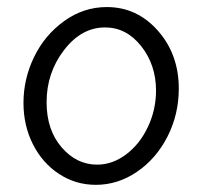

<svg xmlns="http://www.w3.org/2000/svg" viewBox="-20 -513 569 539"><path d="M249 5.9Q192.4 5.9 145.8 -24.7Q99.1 -55.2 72.5 -107.9Q45.9 -160.6 45.9 -224.1Q45.9 -291.5 75.7 -353Q105.5 -414.6 160.2 -453.9Q214.8 -493.2 279.8 -493.2Q364.7 -493.2 423.3 -426.8Q481.9 -360.4 481.9 -264.2Q481.9 -191.9 450.2 -129.6Q418.5 -67.4 364.7 -30.8Q311 5.9 249 5.9ZM252.9 -50.8Q295.4 -50.8 333.7 -79.3Q372.1 -107.9 395 -156.2Q418 -204.6 418 -258.8Q418 -330.6 376.5 -383.3Q335 -436 274.9 -436Q208.5 -436 159.7 -372.3Q110.8 -308.6 110.8 -226.1Q110.8 -148.4 152.8 -99.6Q194.8 -50.8 252.9 -50.8Z"/></svg>

Font: Comic Neue
Style: Regular
Weight: 400
Designer: Craig Rozynski
Foundry: Craig Rozynski
Version: Version 2.003;hotconv 1.0.109;makeotfexe 2.5.65596